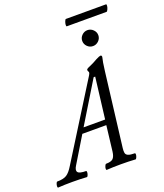

<svg xmlns="http://www.w3.org/2000/svg" viewBox="-239 -1075 1015 1190"><g transform="rotate(-20 269.0 -480.0)"><path d="M328.1 -918Q324.2 -919.4 325 -929.4Q325.7 -939.5 330.3 -951.2Q335 -962.9 338.9 -962.9H604Q607.4 -961.4 606.4 -951.4Q605.5 -941.4 600.1 -929.7Q594.7 -918 590.8 -918ZM387.2 -799.8Q387.2 -820.8 402.8 -836.4Q418.5 -852.1 439.9 -852.1Q461.4 -852.1 477.3 -836.4Q493.2 -820.8 493.2 -799.8Q493.2 -778.3 477.3 -762.7Q461.4 -747.1 439.9 -747.1Q418.5 -747.1 402.8 -762.7Q387.2 -778.3 387.2 -799.8ZM-64 2.9Q-67.9 1.5 -67.6 -6.8Q-67.4 -15.1 -63.7 -24.7Q-60.1 -34.2 -56.2 -34.2Q-14.6 -34.2 6.6 -47.9Q27.8 -61.5 49.8 -98.1L354 -585Q360.8 -595.7 360.8 -603Q360.8 -604 360.4 -605Q359.9 -606 358.9 -607.9Q357.9 -609.9 356.9 -611.8Q355 -613.8 355 -621.1Q355 -627.4 377 -636.2Q404.8 -647.9 432.1 -664.1Q455.1 -675.8 461.9 -675.8Q470.2 -675.8 470.2 -665Q462.9 -638.7 455.1 -574.2L396 -90.8Q393.6 -71.8 395.8 -59.1Q397.9 -46.4 412.1 -40.3Q426.3 -34.2 456.1 -34.2Q460 -32.7 459.5 -24.4Q459 -16.1 454.8 -6.6Q450.7 2.9 446.8 2.9Q402.3 0 351.1 0Q298.8 0 255.9 2.9Q252.4 1.5 252.9 -6.8Q253.4 -15.1 257.8 -24.7Q262.2 -34.2 266.1 -34.2Q299.8 -34.2 312.5 -47.1Q325.2 -60.1 329.1 -90.8L349.1 -258.8H190.9L87.9 -88.9Q70.3 -61.5 80.3 -47.9Q90.3 -34.2 134.8 -34.2Q138.2 -32.7 137.9 -24.4Q137.7 -16.1 133.8 -6.6Q129.9 2.9 126 2.9Q83 0 30.8 0Q-22.5 0 -64 2.9ZM377 -564.9 211.9 -293.9H354L387.2 -564.9Z"/></g></svg>

Font: Junicode SmCond
Style: Italic
Weight: 400
Width: 4
Italic angle: -11°
Designer: Peter S. Baker
Version: Version 2.206